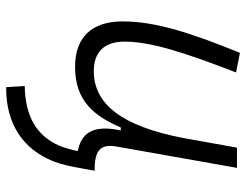

<svg xmlns="http://www.w3.org/2000/svg" viewBox="-108 -459 802 626"><g transform="rotate(90 293.0 -146.0)"><path d="M264.2 234.9C383.8 235.8 466.3 180.2 505.9 81.1C516.1 55.2 522.5 25.9 528.8 -10.7L529.8 -15.6L536.6 -53.7H523.4C466.3 -56.2 449.2 -75.7 458 -126.5L527.3 -517.6H461.4L429.7 -341.3C391.6 -144 320.3 -50.8 211.9 -50.8C149.4 -50.8 115.7 -85.4 115.7 -150.9C115.7 -232.9 148.9 -341.8 216.3 -514.6L152.3 -527.3C86.4 -365.2 49.8 -251 49.8 -145C49.8 -43.9 101.6 10.3 198.2 10.3C309.6 10.3 358.9 -53.2 395.5 -138.7H405.3C388.7 -61 403.8 -11.7 472.7 1.5C467.8 23.4 462.9 42.5 455.1 61.5C423.3 134.8 360.4 172.9 260.3 174.3Z"/></g></svg>

Font: Cascadia Mono NF Light
Style: Italic
Weight: 300
Italic angle: -10°
Monospace: yes
Designer: Aaron Bell
Foundry: Saja Typeworks
Version: Version 2404.023